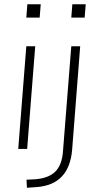

<svg xmlns="http://www.w3.org/2000/svg" viewBox="-20 -702 464 905"><path d="M108 0H66L104 -484H146ZM104 -619 109 -682H172L167 -619ZM358 -484 320 4Q306 170 150 180L107 183L105 145L146 143Q210 138 241.5 106Q273 74 277 9L316 -484ZM316 -619 321 -682H384L379 -619Z"/></svg>

Font: Iunito ExtraLight
Style: Italic
Weight: 200
Italic angle: -4.541°
Designer: Vernon Adams
Foundry: Vernon Adams
Version: Version 2.001;November 30, 2019;FontCreator 12.0.0.2547 64-b